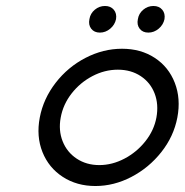

<svg xmlns="http://www.w3.org/2000/svg" viewBox="-20 -615 617 642"><path d="M113 -222Q125 -285 166 -338Q207 -391 266 -421.5Q325 -452 388 -452Q451 -452 497.5 -421.5Q544 -391 564.5 -338Q585 -285 573 -222Q561 -159 519.5 -106.5Q478 -54 419.5 -23.5Q361 7 299 7Q237 7 190 -23.5Q143 -54 122 -106.5Q101 -159 113 -222ZM503 -222Q511 -266 497 -302.5Q483 -339 450.5 -360.5Q418 -382 374 -382Q330 -382 289 -360.5Q248 -339 219.5 -302.5Q191 -266 183 -222Q175 -179 189.5 -142.5Q204 -106 236.5 -84.5Q269 -63 312 -63Q355 -63 396 -84.5Q437 -106 466 -142.5Q495 -179 503 -222ZM441 -551Q444 -570 459 -582.5Q474 -595 493 -595Q512 -595 522.5 -582.5Q533 -570 530 -551Q526 -532 510.5 -519Q495 -506 476 -506Q457 -506 447 -519Q437 -532 441 -551ZM279 -551Q282 -570 297 -582.5Q312 -595 331 -595Q350 -595 360.5 -582.5Q371 -570 368 -551Q364 -532 348.5 -519Q333 -506 314 -506Q295 -506 285 -519Q275 -532 279 -551Z"/></svg>

Font: Teachers[wght] Italic
Style: Regular
Weight: 400
Designer: Alfredo Marco Pradil & Chank Diesel
Version: Version 1.000;Glyphs 3.1.2 (3151)